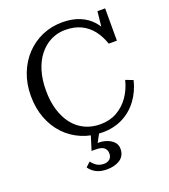

<svg xmlns="http://www.w3.org/2000/svg" viewBox="-167 -839 1052 1195"><g transform="rotate(-20 358.5 -242.0)"><path d="M385 -669Q333 -669 289 -646.5Q245 -624 212.5 -583Q180 -542 162.5 -484.5Q145 -427 145 -355Q145 -283 162.5 -225.5Q180 -168 212 -127Q244 -86 290 -64Q336 -42 393 -42Q455 -42 503 -69Q551 -96 583.5 -142.5Q616 -189 631 -249L680 -230Q663 -160 623 -105.5Q583 -51 523.5 -20.5Q464 10 388 10Q314 10 251 -16.5Q188 -43 142 -91.5Q96 -140 70.5 -207Q45 -274 45 -355Q45 -435 71 -502Q97 -569 143.5 -618Q190 -667 251.5 -693.5Q313 -720 384 -720Q450 -720 499.5 -699.5Q549 -679 582 -641.5Q615 -604 631 -554L599 -561L615 -710H666V-496H612Q594 -549 564 -587.5Q534 -626 490 -647.5Q446 -669 385 -669ZM371 -4 330 72 324 62Q362 59 392 69Q422 79 439.5 97.5Q457 116 457 144Q457 168 447.5 185.5Q438 203 421 214Q404 225 382 230.5Q360 236 335 236Q293 236 264.5 221Q236 206 219 181L249 153Q259 166 270.5 176Q282 186 296.5 191.5Q311 197 328 197Q353 197 367.5 184Q382 171 382 147Q382 124 366 109.5Q350 95 309 95H283L314 -4Z"/></g></svg>

Font: Roboto Serif 72pt
Style: Regular
Weight: 400
Designer: Greg Gazdowicz
Foundry: Commercial Type
Version: Version 1.008